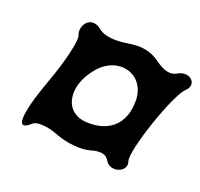

<svg xmlns="http://www.w3.org/2000/svg" viewBox="-161 -1041 1233 1185"><g transform="rotate(30 455.0 -448.0)"><path d="M158 -798C138 -772 137 -733 155 -704C171 -677 163 -525 135 -371C88 -104 105 5 179 -92C199 -118 270 -126 347 -110C420 -95 520 -103 568 -127C631 -158 667 -158 695 -125C742 -69 845 -126 809 -188C776 -245 843 -679 895 -746C943 -808 862 -862 800 -808C767 -779 722 -780 656 -812C588 -845 527 -846 439 -815C364 -788 290 -784 253 -806C214 -828 179 -825 158 -798ZM661 -538C691 -388 616 -285 463 -267C311 -249 252 -413 351 -575C441 -723 629 -700 661 -538Z"/></g></svg>

Font: Hussar Skorodowane
Style: Ky
Weight: 700
Foundry: Cannot Into Space Fonts
Version: Version 0.892